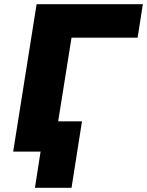

<svg xmlns="http://www.w3.org/2000/svg" viewBox="-20 -725 703 918"><path d="M147 173 174 0H62L84 -145H372L322 173ZM43 0 155 -705H663L638 -545H322L235 0Z"/></svg>

Font: Nunito Sans 7pt Black
Style: Italic
Weight: 900
Italic angle: -9°
Version: Version 3.101;gftools[0.9.27]